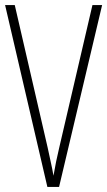

<svg xmlns="http://www.w3.org/2000/svg" viewBox="-20 -734 421 754"><path d="M381 -714 212 0H166L0 -714H38L167 -155Q173 -126 179 -99.5Q185 -73 190 -44Q195 -73 200.5 -100Q206 -127 213 -156L343 -714Z"/></svg>

Font: Noto Sans Arabic ExtCond ExtLt
Style: Regular
Weight: 200
Width: 2
Designer: Monotype Design Team, Nadine Chahine, Nizar Qandah and Khaled Hosny
Foundry: Monotype Imaging Inc.
Version: Version 2.012; ttfautohint (v1.8.4.7-5d5b)